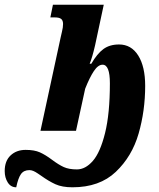

<svg xmlns="http://www.w3.org/2000/svg" viewBox="-111 -556 674 816"><path d="M-91 171Q-91 128 -66 104.5Q-41 81 -2 81Q35 81 58.5 91.5Q82 102 110 123Q138 144 160 154Q182 164 216 164Q252 164 283.5 128Q315 92 335.5 9.5Q356 -73 356 -202Q356 -281 325 -281Q306 -281 288 -254Q270 -227 251 -179L212 0H61L147 -398Q148 -404 152.5 -422Q157 -440 157 -454Q157 -469 149 -475.5Q141 -482 122 -482H103L114 -536H330L293 -363Q281 -311 270 -285H277Q302 -328 328.5 -347.5Q355 -367 395 -367Q447 -367 476.5 -320Q506 -273 506 -191Q506 -85 478 12Q450 109 381 174.5Q312 240 197 240Q153 240 124.5 227Q96 214 64 191Q61 189 50 181.5Q39 174 30.5 170.5Q22 167 14 167Q-10 167 -22 184Q-34 201 -42 240Q-65 240 -78 219.5Q-91 199 -91 171Z"/></svg>

Font: Noto Serif CondExtraBold
Style: Italic
Weight: 800
Width: 3
Italic angle: -12°
Designer: Monotype Design Team
Foundry: Monotype Imaging Inc.
Version: Version 1.001